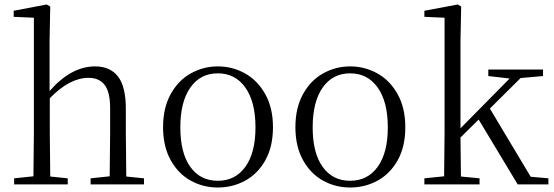

<svg xmlns="http://www.w3.org/2000/svg" viewBox="-20 -822 2469 856"><path d="M384 -27 469 -36 471 -227V-339Q471 -412 446.5 -443.5Q422 -475 375 -475Q290 -475 202 -384V-227L204 -35L282 -27V0H43V-27L129 -36L131 -227V-743L41 -747V-774L188 -802L204 -793L201 -639V-416Q297 -526 404 -526Q471 -526 506 -481Q541 -436 541 -337V-227L543 -35L622 -27V0H384Z M707 -255Q707 -341 741 -402.5Q775 -464 831 -495Q887 -526 951 -526Q1016 -526 1072 -495Q1128 -464 1162.5 -402.5Q1197 -341 1197 -255Q1197 -168 1163 -107.5Q1129 -47 1073 -16.5Q1017 14 951 14Q886 14 830.5 -16.5Q775 -47 741 -108Q707 -169 707 -255ZM1119 -254Q1119 -368 1074 -431.5Q1029 -495 951 -495Q873 -495 828.5 -431.5Q784 -368 784 -254Q784 -140 828.5 -78Q873 -16 951 -16Q1029 -16 1074 -78.5Q1119 -141 1119 -254Z M1297 -255Q1297 -341 1331 -402.5Q1365 -464 1421 -495Q1477 -526 1541 -526Q1606 -526 1662 -495Q1718 -464 1752.5 -402.5Q1787 -341 1787 -255Q1787 -168 1753 -107.5Q1719 -47 1663 -16.5Q1607 14 1541 14Q1476 14 1420.5 -16.5Q1365 -47 1331 -108Q1297 -169 1297 -255ZM1709 -254Q1709 -368 1664 -431.5Q1619 -495 1541 -495Q1463 -495 1418.5 -431.5Q1374 -368 1374 -254Q1374 -140 1418.5 -78Q1463 -16 1541 -16Q1619 -16 1664 -78.5Q1709 -141 1709 -254Z M2401 -512V-483L2301 -474L2164 -338L2346 -34L2425 -27V0H2288L2114 -289L2033 -209L2035 -35L2118 -27V0H1872V-27L1960 -36L1962 -227V-743L1872 -747V-774L2021 -802L2036 -793L2033 -639V-250L2252 -472L2157 -483V-512Z"/></svg>

Font: GL-CurulMinamoto Light
Style: Regular
Weight: 300
Designer: Eunice (kana); Ryoko NISHIZUKA 西塚涼子 (ideographs); Frank Grießhammer (Latin, Greek & Cyrillic); Wenlong ZHANG
Foundry: Gutenberg Labo; Adobe
Version: Version 1.002